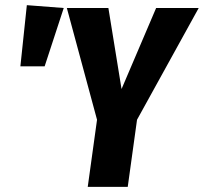

<svg xmlns="http://www.w3.org/2000/svg" viewBox="-20 -724 790 744"><path d="M750 -693 511 -260 475 0H320L356 -260L239 -693H400L451 -379L585 -693ZM84 -704 227 -693 153 -467H59Z"/></svg>

Font: Fira Sans Extra Condensed
Style: Bold Italic
Weight: 700
Width: 3
Italic angle: -8°
Designer: Carrois Corporate & Edenspiekermann AG
Foundry: Carrois Corporate GbR & Edenspiekermann AG
Version: Version 4.203